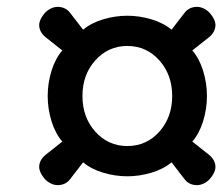

<svg xmlns="http://www.w3.org/2000/svg" viewBox="-20 -616 653 564"><path d="M260 -438.7Q222.2 -396.5 222.2 -334Q222.2 -271.5 260 -229.2Q297.9 -187 354 -187Q410.2 -187 448 -229.2Q485.8 -271.5 485.8 -334Q485.8 -396.5 448 -438.7Q410.2 -481 354 -481Q297.9 -481 260 -438.7ZM113.8 -87.9Q93.8 -109.9 95.2 -128.4Q96.7 -147 113.8 -161.1L163.1 -200.2Q142.6 -223.6 131.3 -260Q120.1 -296.4 120.1 -334Q120.1 -371.6 131.3 -408Q142.6 -444.3 163.1 -467.8L113.8 -506.8Q96.7 -521 95.2 -539.6Q93.8 -558.1 113.8 -580.1Q132.3 -597.2 153.1 -595.7Q173.8 -594.2 186 -578.1L224.1 -528.8Q248 -548.8 283.4 -559.3Q318.8 -569.8 354 -569.8Q389.2 -569.8 424.6 -559.3Q460 -548.8 483.9 -528.8L522 -578.1Q534.2 -594.2 554.9 -595.7Q575.7 -597.2 594.2 -580.1Q614.3 -558.1 612.8 -539.6Q611.3 -521 594.2 -506.8L544.9 -467.8Q565.4 -444.3 576.7 -408Q587.9 -371.6 587.9 -334Q587.9 -296.4 576.7 -260Q565.4 -223.6 544.9 -200.2L594.2 -161.1Q611.3 -147 612.8 -128.4Q614.3 -109.9 594.2 -87.9Q575.7 -70.8 554.9 -72.3Q534.2 -73.7 522 -89.8L483.9 -139.2Q460 -119.1 424.6 -108.6Q389.2 -98.1 354 -98.1Q318.8 -98.1 283.4 -108.6Q248 -119.1 224.1 -139.2L186 -89.8Q173.8 -73.7 153.1 -72.3Q132.3 -70.8 113.8 -87.9Z"/></svg>

Font: Linguistics Pro
Style: Bold Italic
Weight: 700
Italic angle: -12°
Designer: Stefan Peev, Context Ltd
Foundry: Stefan Peev, Context Ltd
Version: Version 001.000